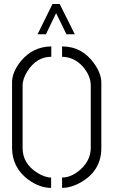

<svg xmlns="http://www.w3.org/2000/svg" viewBox="-20 -916 555 941"><path d="M164.1 -748 237.3 -896.5H272.5L346.7 -748H305.7L254.9 -851.6L205.1 -748ZM39.1 -190.4V-511.7Q39.1 -563.5 83 -617.2Q141.6 -687.5 231.4 -688.5V-637.7Q160.2 -637.7 115.2 -568.4Q90.8 -530.3 90.8 -496.1V-190.4Q90.8 -115.2 161.1 -70.3Q199.2 -45.9 230.5 -45.9V4.9Q174.8 4.9 119.1 -35.2Q40 -93.8 39.1 -190.4ZM284.2 4.9V-45.9Q330.1 -45.9 374 -85Q423.8 -128.9 424.8 -190.4V-496.1Q424.8 -545.9 384.8 -590.8Q342.8 -636.7 284.2 -637.7V-688.5Q382.8 -688.5 442.4 -603.5Q476.6 -554.7 476.6 -511.7V-190.4Q476.6 -82 379.9 -24.4Q329.1 4.9 284.2 4.9Z"/></svg>

Font: Post No Bills Jaffna
Style: Regular
Weight: 400
Designer: Kosala Senevirathne, Siva Puranthara, Lasantha Premarathna, Tharique Azeez
Foundry: Mooniak
Version: Version 1.220 ; ttfautohint (v1.6)